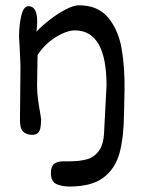

<svg xmlns="http://www.w3.org/2000/svg" viewBox="-20 -492 531 718"><path d="M259.8 -378.4Q239.3 -378.4 212.6 -366.2Q186 -354 161.1 -332.8Q136.2 -311.5 120.6 -286.1Q120.6 -272 119.6 -232.9Q118.7 -191.9 118.7 -171.9Q118.7 -147 121.8 -122.6Q125 -98.1 130.4 -68.4Q133.8 -48.8 133.8 -45.9Q133.3 -26.4 131.3 -14.6Q129.4 -2.9 122.3 4.6Q115.2 12.2 100.1 12.2Q79.1 12.2 66.4 0Q53.7 -12.2 54.7 -47.9L56.6 -244.6Q56.6 -250 54.7 -290.5L51.3 -354.5Q51.3 -397.5 59.6 -433.1Q67.9 -468.8 86.4 -468.8Q119.1 -468.8 119.1 -411.6Q119.1 -391.6 116.2 -373.5Q136.2 -395 166.3 -418.2Q196.3 -441.4 225.8 -456.8Q255.4 -472.2 274.9 -472.2Q346.2 -472.2 384.3 -426.3Q422.4 -380.4 434.6 -311.5Q446.8 -242.7 445.8 -155.8L443.8 -67.9Q442.9 22 427 80.3Q411.1 138.7 366.9 172.1Q322.8 205.6 239.7 205.6Q212.4 205.6 191.4 196.5Q170.4 187.5 170.4 154.8Q170.4 130.9 182.1 121.1Q193.8 111.3 216.3 111.3H238.8Q278.8 111.3 306.4 103.3Q334 95.2 351.3 69.8Q368.7 44.4 369.6 -4.9L378.4 -171.9Q378.4 -378.4 259.8 -378.4Z"/></svg>

Font: Dekko
Style: Regular
Weight: 400
Designer: Multiple
Foundry: Sorkin Type
Version: Version 2.001